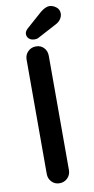

<svg xmlns="http://www.w3.org/2000/svg" viewBox="-102 -981 502 1023"><g transform="rotate(-10 148.5 -469.5)"><path d="M195 -61Q195 -35 177.5 -17.5Q160 0 134 0Q109 0 92 -17.5Q75 -35 75 -61V-679Q75 -705 92.5 -722.5Q110 -740 136 -740Q162 -740 178.5 -722.5Q195 -705 195 -679ZM137 -778Q118 -778 106.5 -788Q95 -798 95 -814Q95 -821 98.5 -827.5Q102 -834 109 -841L195 -917Q206 -926 218.5 -932.5Q231 -939 244 -939Q261 -939 279 -926Q297 -913 297 -890Q297 -875 287.5 -860.5Q278 -846 260 -837L160 -784Q154 -780 148 -779Q142 -778 137 -778Z"/></g></svg>

Font: Quicksand Light
Style: Bold
Weight: 700
Version: Version 3.004